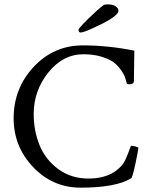

<svg xmlns="http://www.w3.org/2000/svg" viewBox="-20 -861 681 887"><path d="M619.1 -178.7Q619.1 -168 605.5 -104Q591.8 -40 585.9 -37.1Q514.6 5.9 352.5 5.9Q223.6 5.9 133.3 -88.9Q43 -183.6 43 -314.5Q43 -453.1 135.7 -552.2Q228.5 -651.4 363.3 -651.4Q478.5 -651.4 600.6 -627Q598.6 -496.1 598.6 -486.3Q598.6 -471.7 578.1 -471.7Q568.4 -471.7 565.4 -476.6Q562.5 -489.3 558.1 -502.4Q553.7 -515.6 539.6 -536.6Q525.4 -557.6 505.4 -572.8Q485.4 -587.9 448.7 -599.1Q412.1 -610.4 366.2 -610.4Q270.5 -610.4 203.1 -525.9Q135.7 -441.4 135.7 -335Q135.7 -255.9 163.1 -189.5Q190.4 -123 249.5 -79.6Q308.6 -36.1 389.6 -36.1Q486.3 -36.1 539.1 -92.8Q552.7 -107.4 563 -131.3Q573.2 -155.3 578.6 -171.4Q584 -187.5 586.9 -187.5Q592.8 -187.5 601.1 -185.5Q609.4 -183.6 614.3 -181.6ZM342.8 -723.6Q342.8 -730.5 387.7 -774.4Q432.6 -818.4 459 -837.9Q464.8 -840.8 476.6 -840.8Q502 -840.8 514.6 -831.5Q527.3 -822.3 527.3 -811.5Q527.3 -789.1 449.2 -750Q371.1 -710.9 352.5 -710.9Q342.8 -710.9 342.8 -723.6Z"/></svg>

Font: Crimson Text
Style: Regular
Weight: 400
Version: Version 0.13